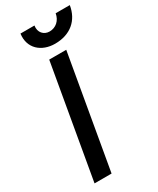

<svg xmlns="http://www.w3.org/2000/svg" viewBox="-225 -967 853 1035"><g transform="rotate(-30 201.5 -449.5)"><path d="M38 0H144L266 -700H160ZM231 -758C327 -758 389 -812 403 -899H315C308 -857 277 -830 238 -830C203 -830 176 -858 183 -899H96C84 -812 147 -758 231 -758Z"/></g></svg>

Font: Fixel Text 20240404 Medium
Style: Italic
Weight: 500
Width: 4
Italic angle: -10°
Designer: AlfaBravo + MacPaw
Foundry: Kyrylo Tkachov, Marchela Mozhyna, Serhii Makarenko, Maria Weinstein, Zakhar Kryvoshyya
Version: Version 1.211;Glyphs 3.2 (3225)